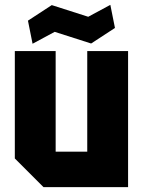

<svg xmlns="http://www.w3.org/2000/svg" viewBox="-20 -770 588 790"><path d="M507 -560V0H159L41 -118V-560H209V-146H339V-560ZM114 -590 95 -685 193 -749 343 -701 434 -750 453 -655 355 -591 205 -639Z"/></svg>

Font: Tektur SemiCondensed
Style: Bold
Weight: 700
Width: 4
Designer: Adam Jagosz
Foundry: Adam Jagosz
Version: Version 1.005;gftools[0.9.30]